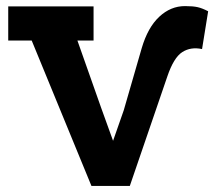

<svg xmlns="http://www.w3.org/2000/svg" viewBox="-20 -610 713 630"><path d="M445 -452Q465 -520 502.5 -555Q540 -590 587 -590Q613 -590 628.5 -586.5Q644 -583 663 -573L643 -449Q606 -457 578 -439Q550 -421 529 -359L406 0H280L84 -477H7V-589H287V-477H234L312 -256L351 -148L386 -248Z"/></svg>

Font: Podkova ExtraBold
Style: Regular
Weight: 800
Designer: Ilya Yudin
Foundry: Cyreal (www.cyreal.org)
Version: Version 2.103